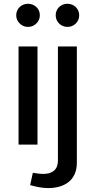

<svg xmlns="http://www.w3.org/2000/svg" viewBox="-20 -757 527 1005"><path d="M64.9 -677.2C64.9 -660.2 70.8 -646 83 -634.3C94.7 -622.1 109.4 -616.2 126.5 -616.2C143.6 -616.2 158.2 -622.1 170.4 -634.3C182.6 -646 188.5 -660.2 188.5 -677.2C188.5 -694.3 182.6 -708.5 170.4 -720.2C158.2 -731.4 143.6 -737.3 126.5 -737.3C91.8 -737.3 64.9 -710.9 64.9 -677.2ZM77.1 0H176.3V-513.7H77.1ZM271.5 -677.2C271.5 -643.6 297.9 -616.2 333 -616.2C350.1 -616.2 364.7 -622.1 377 -634.3C388.7 -646 394.5 -660.2 394.5 -677.2C394.5 -710.9 367.7 -737.3 333 -737.3C297.9 -737.3 271.5 -710.9 271.5 -677.2ZM137.7 211.9C166.5 220.2 199.7 227.5 231.4 227.5C314 227.5 382.3 189.5 382.3 94.7V-513.7H283.2V84C283.2 131.3 253.9 153.3 206.5 153.3C188.5 153.3 165.5 149.9 151.9 147.5Z"/></svg>

Font: Estedad Medium
Style: Regular
Weight: 500
Designer: Amin Abedi
Version: Version 7.3